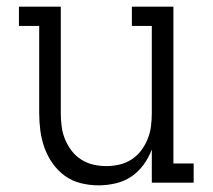

<svg xmlns="http://www.w3.org/2000/svg" viewBox="-20 -550 640 578"><path d="M277 8Q250 8 223.5 1.5Q197 -5 175.5 -20.5Q154 -36 138.5 -58Q123 -80 114 -105Q105 -130 101.5 -156.5Q98 -183 98 -210V-472H37V-530H163V-210Q163 -190 165.5 -170Q168 -150 175.5 -131.5Q183 -113 195 -97Q207 -81 224 -70Q241 -59 260.5 -54.5Q280 -50 300 -50Q320 -50 339.5 -54.5Q359 -59 376 -70Q393 -81 405 -97Q417 -113 424.5 -131.5Q432 -150 434.5 -170Q437 -190 437 -210V-472H377V-530H502V-58H563V0H437V-100Q428 -76 412.5 -54.5Q397 -33 375.5 -18.5Q354 -4 328 2Q302 8 277 8Z"/></svg>

Font: Iosevka Curly Slab LtEx
Style: Regular
Weight: 300
Width: 7
Monospace: yes
Designer: Belleve Invis
Foundry: Belleve Invis
Version: Version 11.1.0; ttfautohint (v1.8.3)